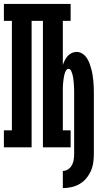

<svg xmlns="http://www.w3.org/2000/svg" viewBox="-21 -755 541 984"><path d="M301 209V121Q316 121 328.5 112.5Q341 104 348 90.5Q355 77 357 62Q359 47 359 32V-276Q359 -283 359 -289.5Q359 -296 358.5 -303Q358 -310 358 -316.5Q358 -323 357 -330Q356 -337 355.5 -343.5Q355 -350 354 -357Q353 -364 351 -370.5Q349 -377 347 -383.5Q345 -390 341 -396Q337 -402 330 -402Q323 -402 319 -396Q315 -390 312.5 -383.5Q310 -377 308.5 -370.5Q307 -364 306 -357Q305 -350 304 -343.5Q303 -337 302.5 -330Q302 -323 301.5 -316.5Q301 -310 301 -303Q301 -296 301 -289.5Q301 -283 301 -276V-87H341V0H199V-648H141V0H-1V-87H40V-648H-1V-735H341V-648H301V-422Q305 -434 311 -446Q317 -458 325.5 -467.5Q334 -477 346 -483Q358 -489 371 -489Q387 -489 400.5 -480.5Q414 -472 423 -459Q432 -446 437.5 -431Q443 -416 447 -401Q451 -386 453.5 -370.5Q456 -355 457.5 -339Q459 -323 459.5 -307.5Q460 -292 460 -276V32Q460 55 457 77.5Q454 100 445 120.5Q436 141 421.5 158.5Q407 176 387.5 187.5Q368 199 345.5 204Q323 209 301 209Z"/></svg>

Font: Iosevka Curly Slab
Style: Bold
Weight: 700
Monospace: yes
Designer: Belleve Invis
Foundry: Belleve Invis
Version: Version 22.1.2; ttfautohint (v1.8.4)